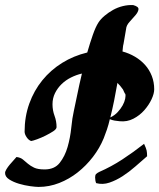

<svg xmlns="http://www.w3.org/2000/svg" viewBox="-25 -739 628 757"><path d="M500 -719Q522 -713 521 -702.5Q520 -692 509.5 -679.5Q499 -667 486 -653Q473 -639 472 -624L462 -566Q460 -559 459.5 -551.5Q459 -544 458 -536Q484 -529 507 -515.5Q530 -502 547 -483Q564 -464 573.5 -439.5Q583 -415 583 -387Q583 -370 572.5 -347.5Q562 -325 544 -304.5Q526 -284 501 -271Q476 -258 447 -261Q436 -262 427 -263.5Q418 -265 408 -269Q403 -247 396.5 -228Q390 -209 384 -194Q368 -155 341.5 -120.5Q315 -86 281.5 -59.5Q248 -33 208.5 -17.5Q169 -2 127 -2Q116 -2 94 -5Q72 -8 50 -14.5Q28 -21 11.5 -31.5Q-5 -42 -5 -57Q-5 -63 0.5 -72Q6 -81 13.5 -90Q21 -99 28.5 -107Q36 -115 40 -120Q56 -118 65.5 -110Q75 -102 85 -93.5Q95 -85 109.5 -78Q124 -71 151 -71Q190 -71 210.5 -97Q231 -123 241.5 -159.5Q252 -196 256 -235.5Q260 -275 266 -301Q271 -323 279 -363Q287 -403 298 -449Q276 -444 255 -433.5Q234 -423 218 -407.5Q202 -392 192 -372Q182 -352 182 -328Q182 -304 190 -282.5Q198 -261 198 -238Q198 -230 185 -221.5Q172 -213 155 -204.5Q138 -196 121.5 -190Q105 -184 98 -183Q88 -186 80 -198Q72 -210 72 -220Q72 -279 90.5 -330.5Q109 -382 142 -422.5Q175 -463 220 -491Q265 -519 319 -532Q330 -570 341 -601.5Q352 -633 363 -650Q372 -664 387.5 -677Q403 -690 421 -700Q439 -710 459.5 -715Q480 -720 500 -719ZM543 -172Q551 -155 553 -146Q555 -137 555 -123Q533 -104 508.5 -82.5Q484 -61 458.5 -44.5Q433 -28 406.5 -19Q380 -10 354 -17Q352 -22 351 -28Q350 -34 350 -40Q350 -49 354 -53Q358 -57 366 -61Q414 -82 457.5 -110.5Q501 -139 543 -172ZM460 -386Q448 -403 438 -412Q432 -377 425 -342.5Q418 -308 410 -276Q427 -284 439 -297Q451 -310 458.5 -323.5Q466 -337 468.5 -349.5Q471 -362 469 -369Q468 -369 467 -371Q466 -373 464.5 -376Q463 -379 460 -386Z"/></svg>

Font: Praegefest
Style: Regular
Weight: 600
Designer: Peter Wiegel nach alter Vorlage
Foundry: Peter Wiegel
Version: Version 1.000